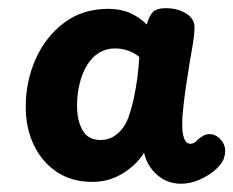

<svg xmlns="http://www.w3.org/2000/svg" viewBox="-20 -908 572 471"><path d="M43.1 -645.8Q43.1 -708.1 67.4 -763.1Q91.8 -818 137.3 -852.2Q182.9 -886.3 245.9 -886.3Q275.9 -886.3 299 -876.1Q322.1 -865.9 340.2 -847.8Q344.2 -865.4 353.4 -876.7Q362.6 -887.9 387.1 -887.9Q416.2 -887.9 437.2 -874.5Q458.1 -861.1 457.1 -840Q456.9 -819.3 450.4 -784.2Q444 -749 439 -714.2Q437 -703.2 434.8 -686.6Q432.6 -669.9 430.6 -653.2Q428.6 -636.6 427.8 -625.6Q427 -613.9 427.2 -597.1Q427.3 -580.3 431.9 -567.9Q436.4 -555.4 447.4 -555.4Q453.1 -555.4 457.7 -558.6Q462.2 -561.8 466.7 -567Q474.6 -572.7 480 -575.8Q485.4 -578.9 495 -578.9Q510.8 -578.9 523.7 -562.7Q536.7 -546.6 530.2 -522.9Q527.1 -508.9 510.6 -493.6Q494 -478.2 470.8 -467.8Q447.6 -457.3 424.2 -457.3Q390.3 -457.3 365.7 -478.8Q341 -500.2 333.4 -533.1Q313.8 -502.2 280.2 -482Q246.7 -461.8 206.3 -461.8Q155.8 -461.8 119.2 -486.3Q82.7 -510.9 62.9 -552.4Q43.1 -594 43.1 -645.8ZM169 -647.8Q169 -612.8 182.4 -588.7Q195.8 -564.6 226.4 -564.6Q242.8 -564.6 255.9 -571.6Q269 -578.7 279.1 -591.2Q289.2 -603.7 295.1 -620.2Q303.6 -644.4 308.8 -669.5Q314 -694.6 317.2 -719.2Q320.4 -743.9 321.7 -768.3Q310.4 -777.9 294.8 -783.6Q279.1 -789.2 262.1 -789.2Q240.6 -789.2 223.2 -778.7Q205.9 -768.1 194 -748.9Q182.1 -729.8 175.6 -704Q169 -678.2 169 -647.8Z"/></svg>

Font: Playpen Sans Deva
Style: Regular
Weight: 400
Designer: Pooja Saxena, Gunjan Panchal, Laura Meseguer, Veronika Burian, José Scaglione
Foundry: TypeTogether
Version: Version 2.000